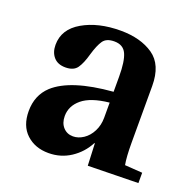

<svg xmlns="http://www.w3.org/2000/svg" viewBox="-103 -638 749 750"><g transform="rotate(20 272.0 -263.0)"><path d="M89 -225Q158 -288 331 -302V-365Q331 -429 317.5 -458.5Q304 -488 267 -488Q234 -488 220.5 -468.5Q207 -449 195 -408Q184 -368 169.5 -347.5Q155 -327 121 -327Q89 -327 72 -346.5Q55 -366 55 -397Q55 -462 119 -499Q183 -536 276 -536Q359 -536 412 -499.5Q465 -463 465 -375V-139Q465 -80 471 -48L544 -43V0L335 4L331 -88H329Q306 -44 265 -17Q224 10 173 10Q117 10 81 -23.5Q45 -57 45 -118Q45 -184 89 -225ZM241 -84Q263 -84 284 -98Q305 -112 318 -137.5Q331 -163 331 -194V-257Q255 -249 219.5 -219.5Q184 -190 184 -148Q184 -119 200 -101.5Q216 -84 241 -84Z"/></g></svg>

Font: Minipax
Style: Bold
Weight: 600
Designer: Raphaël Ronot, Igor Stepanchenko (Cyrillic)
Foundry: steppetype
Version: Version 1.002